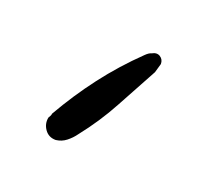

<svg xmlns="http://www.w3.org/2000/svg" viewBox="-48 -692 299 279"><g transform="rotate(20 101.5 -553.0)"><path d="M59 -469Q48 -469 42 -477.5Q36 -486 38 -496Q39 -498 40 -499.5Q41 -501 41 -503Q61 -538 85 -569.5Q109 -601 138 -629Q143 -634 147 -635Q154 -639 159.5 -635.5Q165 -632 165 -625Q164 -621 163 -618Q162 -615 161 -611Q144 -580 127 -548.5Q110 -517 87 -488Q82 -481 75 -475.5Q68 -470 59 -469Z"/></g></svg>

Font: Delicious Handrawn
Style: Regular
Weight: 400
Designer: Agung Rohmat
Foundry: Agung Rohmat
Version: Version 1.002; ttfautohint (v1.8.4.7-5d5b);gftools[0.9.27]